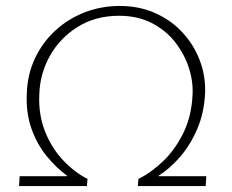

<svg xmlns="http://www.w3.org/2000/svg" viewBox="-20 -625 780 645"><path d="M44 0 46 -33H205V-35Q168 -62 136 -101.5Q104 -141 85.5 -193.5Q67 -246 70 -310Q72 -375 97.5 -429Q123 -483 166 -522.5Q209 -562 264.5 -583.5Q320 -605 382 -605Q448 -605 501.5 -581Q555 -557 593 -516Q631 -475 651 -422.5Q671 -370 669 -313Q666 -246 642.5 -191.5Q619 -137 584.5 -97.5Q550 -58 513 -35V-33H673L671 0H443L445 -24Q488 -45 528.5 -84Q569 -123 596.5 -179.5Q624 -236 627 -309Q629 -354 613.5 -400Q598 -446 567 -485Q536 -524 489 -548Q442 -572 380 -572Q301 -572 241.5 -535Q182 -498 148 -438Q114 -378 112 -307Q109 -238 132 -181.5Q155 -125 193.5 -85Q232 -45 274 -24L272 0Z"/></svg>

Font: Fuggles
Style: Regular
Weight: 400
Designer: Rob Leuschke
Foundry: Robert E. Leuschke
Version: Version 1.100; ttfautohint (v1.8.3)